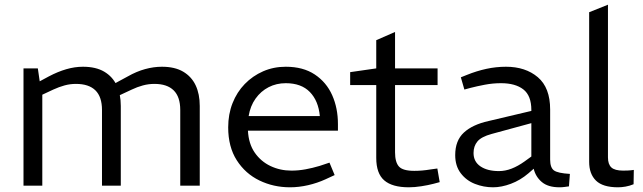

<svg xmlns="http://www.w3.org/2000/svg" viewBox="-20 -790 2734 817"><path d="M80 0V-499H141L149 -444L188 -465Q226 -485 262 -495.5Q298 -506 333 -506Q388 -506 423.5 -485Q459 -464 476.5 -427Q494 -390 494 -339V0H414V-322Q414 -378 386 -405.5Q358 -433 303 -433Q278 -433 254.5 -426.5Q231 -420 207 -409L160 -387V0ZM747 0V-322Q747 -378 719 -405.5Q691 -433 637 -433Q612 -433 588 -426.5Q564 -420 541 -409L481 -381L463 -432L524 -465Q561 -486 597.5 -496Q634 -506 669 -506Q724 -506 759.5 -485Q795 -464 812.5 -427Q830 -390 830 -339V0Z M1214 7Q1144 7 1084 -22Q1024 -51 987.5 -108Q951 -165 951 -248Q951 -304 969.5 -351Q988 -398 1021.5 -432.5Q1055 -467 1099.5 -486.5Q1144 -506 1196 -506Q1270 -506 1319.5 -473Q1369 -440 1393.5 -385Q1418 -330 1418 -262V-234H1035Q1038 -178 1064 -140.5Q1090 -103 1131 -83.5Q1172 -64 1220 -64Q1250 -64 1280 -69.5Q1310 -75 1340 -84L1382 -98L1404 -45L1365 -27Q1330 -11 1291 -2Q1252 7 1214 7ZM1038 -296H1341Q1335 -361 1298.5 -398.5Q1262 -436 1196 -436Q1156 -436 1123 -419Q1090 -402 1067.5 -370.5Q1045 -339 1038 -296Z M1720 7Q1649 7 1615 -22.5Q1581 -52 1581 -118V-428H1470V-483L1581 -499V-619L1661 -654V-499H1842V-428H1661V-142Q1661 -100 1677.5 -81.5Q1694 -63 1743 -63Q1760 -63 1777 -64.5Q1794 -66 1812 -69L1841 -73L1851 -15L1825 -8Q1802 -2 1773 2.5Q1744 7 1720 7Z M2078 7Q2038 7 2001 -7.5Q1964 -22 1940.5 -53Q1917 -84 1917 -130Q1917 -192 1954 -226Q1991 -260 2059 -275L2241 -318V-322Q2241 -383 2207 -409.5Q2173 -436 2112 -436Q2077 -436 2043 -429.5Q2009 -423 1982 -416L1956 -409L1941 -461L1966 -471Q2008 -488 2049.5 -497Q2091 -506 2133 -506Q2216 -506 2268.5 -461.5Q2321 -417 2321 -324V-111Q2321 -77 2337 -65Q2353 -53 2405 -50L2401 3Q2393 4 2382.5 5.5Q2372 7 2361 7Q2312 7 2285.5 -15.5Q2259 -38 2251 -72L2228 -52Q2194 -23 2154 -8Q2114 7 2078 7ZM2103 -62Q2130 -62 2157 -72.5Q2184 -83 2212 -103L2241 -124V-266L2072 -220Q2028 -208 2011.5 -188Q1995 -168 1995 -139Q1995 -102 2024.5 -82Q2054 -62 2103 -62Z M2610 7Q2545 7 2516 -21.5Q2487 -50 2487 -101V-738L2567 -770V-120Q2567 -91 2581.5 -77.5Q2596 -64 2632 -64Q2641 -64 2652.5 -64.5Q2664 -65 2677 -67L2676 -6Q2659 1 2642 4Q2625 7 2610 7Z"/></svg>

Font: REM Medium Light
Style: Regular
Weight: 300
Version: Version 1.005;gftools[0.9.28]